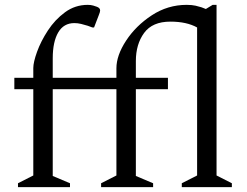

<svg xmlns="http://www.w3.org/2000/svg" viewBox="-20 -770 1018 790"><path d="M54 0V-16L117 -48V-403H39V-450H117V-490Q117 -514 132.5 -557Q148 -600 177 -644.5Q206 -689 247.5 -719.5Q289 -750 341 -750Q354 -750 364 -747Q374 -744 379 -742Q392 -737 392 -727Q392 -721 387 -709L367 -657H360L341 -664Q328 -668 314 -671.5Q300 -675 286 -675Q242 -675 219.5 -636.5Q197 -598 197 -530V-450H459V-489Q459 -542 499 -603Q539 -664 604.5 -707Q670 -750 748 -750Q770 -750 785 -746.5Q800 -743 809 -740Q820 -736 827 -733L855 -750H871V-48L934 -16V0H728V-16L791 -48V-657Q748 -681 681 -681Q607 -681 573 -634.5Q539 -588 539 -519V-450H671V-403H539V-46L610 -16V0H396V-16L459 -48V-403H197V-46L268 -16V0Z"/></svg>

Font: Spectral
Style: Regular
Weight: 400
Designer: Jean-Baptiste Levee
Foundry: Production Type
Version: Version 1.002